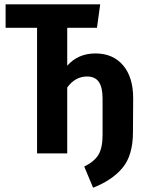

<svg xmlns="http://www.w3.org/2000/svg" viewBox="-20 -712 658 891"><path d="M598 -256 597 -99Q597 9 548.5 67Q500 125 412 159L371 61Q419 37 437.5 5Q456 -27 456 -86V-255Q456 -307 438.5 -332Q421 -357 384 -357Q329 -357 292 -306V0H152V-583H6V-692H445L430 -583H292V-407Q342 -464 423 -464Q504 -464 551 -409Q598 -354 598 -256Z"/></svg>

Font: Fira Sans Compressed SemiBold
Style: Regular
Weight: 600
Width: 1
Designer: bBox Type GmbH & Carrois Corporate GbR & Edenspiekermann AG
Foundry: bBox Type GmbH & Carrois Corporate GbR & Edenspiekermann AG
Version: Version 4.301